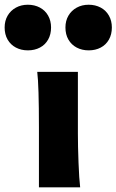

<svg xmlns="http://www.w3.org/2000/svg" viewBox="-20 -808 502 828"><path d="M315.9 -231.9Q315.9 -178.2 318.6 -107.2Q321.3 -36.1 325.7 0H147.9V-258.8Q147.9 -439 140.6 -498H315.9ZM362.3 -787.6Q391.1 -787.6 414.1 -775.4Q437 -763.2 449.7 -740.7Q462.4 -718.3 462.4 -689.5Q462.4 -659.7 449.7 -637.2Q437 -614.7 414.3 -602.8Q391.6 -590.8 362.3 -590.8Q333.5 -590.8 310.5 -603Q287.6 -615.2 274.9 -637.5Q262.2 -659.7 262.2 -689.5Q262.2 -718.3 275.1 -740.5Q288.1 -762.7 310.8 -775.1Q333.5 -787.6 362.3 -787.6ZM100.1 -787.6Q128.9 -787.6 151.9 -775.4Q174.8 -763.2 187.5 -740.7Q200.2 -718.3 200.2 -689.5Q200.2 -659.7 187.5 -637.2Q174.8 -614.7 152.1 -602.8Q129.4 -590.8 100.1 -590.8Q71.3 -590.8 48.3 -603Q25.4 -615.2 12.7 -637.5Q0 -659.7 0 -689.5Q0 -718.3 12.9 -740.5Q25.9 -762.7 48.6 -775.1Q71.3 -787.6 100.1 -787.6Z"/></svg>

Font: Lesson One Extra
Style: Regular
Weight: 800
Designer: But Ko, Victor Gaultney, Annie Olsen, Julie Remington, Don Collingsworth, Eric Hays, Becca Hirsbrunner
Version: Version 1.100